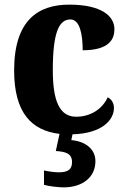

<svg xmlns="http://www.w3.org/2000/svg" viewBox="-20 -570 547 829"><path d="M255 239C334 239 392 197 392 126C392 73 348 40 288 35L293 10C424 6 472 -54 472 -104C472 -123 463 -141 445 -150C424 -103 375 -66 309 -66C237 -66 208 -134 208 -267C208 -436 237 -486 284 -486C324 -486 337 -424 337 -353C453 -353 474 -402 474 -444C474 -500 419 -550 279 -550C145 -550 41 -483 41 -266C41 -81 118 -6 237 8L221 82C261 85 291 91 291 130C291 165 269 174 233 174C217 174 193 171 170 166V228C193 235 236 239 255 239Z"/></svg>

Font: Noto Serif Georgian SemiCondensed ExtraBold
Style: Regular
Weight: 800
Width: 4
Designer: Monotype Design Team, Akaki Razmadze
Foundry: Google LLC
Version: Version 2.003